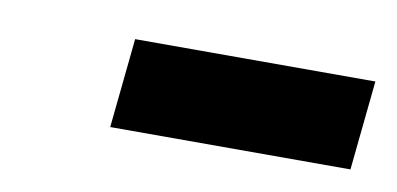

<svg xmlns="http://www.w3.org/2000/svg" viewBox="-29 -689 428 207"><g transform="rotate(10 185.0 -585.0)"><path d="M107 -634H370L360 -536H97Z"/></g></svg>

Font: Zilla Slab
Style: Bold Italic
Weight: 700
Italic angle: -6°
Designer: Typotheque.com
Foundry: Typotheque type foundry
Version: Version 1.1; 2017; ttfautohint (v1.6)